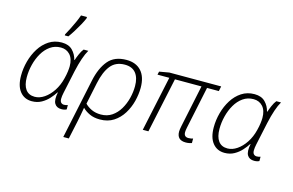

<svg xmlns="http://www.w3.org/2000/svg" viewBox="-121 -1106 2498 1639"><g transform="rotate(15 1128.0 -286.0)"><path d="M193.8 9.8Q127.9 9.8 88.9 -38.8Q49.8 -87.4 49.8 -178.2Q49.8 -242.2 67.1 -306.2Q84.5 -370.1 117.9 -423.3Q151.4 -476.6 200.7 -508.8Q250 -541 314 -541Q375.5 -541 409.2 -506.6Q442.9 -472.2 454.1 -424.8H457.5Q464.4 -446.8 478.3 -479Q492.2 -511.2 508.3 -530.8H549.8Q511.7 -466.8 481.4 -330.6L438.5 -129.9Q431.6 -98.6 431.6 -74.7Q431.6 -52.7 441.9 -42.5Q452.1 -32.2 467.3 -32.2Q483.9 -32.2 501 -38.1V0Q482.9 9.8 456.1 9.8Q413.1 9.8 395 -21.2Q377 -52.2 390.6 -120.1H387.7Q370.1 -91.8 343 -61.8Q315.9 -31.7 278.8 -11Q241.7 9.8 193.8 9.8ZM208.5 -33.2Q251 -33.2 292.5 -61.3Q334 -89.4 366.5 -138.7Q398.9 -188 414.6 -252Q423.3 -286.1 427 -314.9Q430.7 -343.8 430.7 -361.8Q430.7 -427.7 399.2 -462.6Q367.7 -497.6 317.4 -497.6Q264.6 -497.6 224.1 -469Q183.6 -440.4 156.2 -393.3Q128.9 -346.2 114.7 -289.8Q100.6 -233.4 100.6 -177.7Q100.6 -107.9 127.9 -70.6Q155.3 -33.2 208.5 -33.2ZM321.8 -606V-615.2Q335.9 -640.6 353 -673.8Q370.1 -707 385.7 -741.9Q401.4 -776.9 411.6 -806.6H463.9V-795.4Q453.1 -769 434.3 -734.9Q415.5 -700.7 394 -666.3Q372.6 -631.8 353.5 -606Z M533.7 234.9 645.5 -294.9Q669.9 -408.7 725.1 -474.6Q780.3 -540.5 886.2 -540.5Q970.7 -540.5 1017.1 -489Q1063.5 -437.5 1063.5 -341.8Q1063.5 -284.2 1047.9 -222.7Q1032.2 -161.1 999.5 -108.4Q966.8 -55.7 916.3 -22.9Q865.7 9.8 795.4 9.8Q742.2 9.8 703.9 -8.3Q665.5 -26.4 640.6 -51.8Q634.8 -16.6 628.9 13.9Q623 44.4 616.7 75.7L582.5 234.9ZM792.5 -33.2Q848.6 -33.2 889.9 -61.3Q931.2 -89.4 958.5 -135.3Q985.8 -181.2 999.5 -235.4Q1013.2 -289.6 1013.2 -342.3Q1013.2 -416 980.5 -456.8Q947.8 -497.6 882.8 -497.6Q801.8 -497.6 757.3 -441.7Q712.9 -385.7 691.4 -282.2L651.4 -91.3Q674.8 -66.4 710.4 -49.8Q746.1 -33.2 792.5 -33.2Z M1554.7 9.8Q1476.6 9.8 1476.6 -65.9Q1476.6 -82.5 1483.9 -117.7L1561.5 -487.3H1327.1L1223.1 0H1173.3L1277.3 -487.3H1172.9L1179.2 -515.6L1266.1 -530.8H1724.1L1714.8 -487.3H1610.8L1532.7 -115.2Q1527.3 -89.4 1527.3 -74.2Q1527.3 -32.7 1567.4 -32.7Q1580.6 -32.7 1590.6 -34.7Q1600.6 -36.6 1607.9 -39.1V1Q1597.2 4.4 1583.7 7.1Q1570.3 9.8 1554.7 9.8Z M1897 9.8Q1831.1 9.8 1792 -38.8Q1752.9 -87.4 1752.9 -178.2Q1752.9 -242.2 1770.3 -306.2Q1787.6 -370.1 1821 -423.3Q1854.5 -476.6 1903.8 -508.8Q1953.1 -541 2017.1 -541Q2078.6 -541 2112.3 -506.6Q2146 -472.2 2157.2 -424.8H2160.6Q2167.5 -446.8 2181.4 -479Q2195.3 -511.2 2211.4 -530.8H2252.9Q2214.8 -466.8 2184.6 -330.6L2141.6 -129.9Q2134.8 -98.6 2134.8 -74.7Q2134.8 -52.7 2145 -42.5Q2155.3 -32.2 2170.4 -32.2Q2187 -32.2 2204.1 -38.1V0Q2186 9.8 2159.2 9.8Q2116.2 9.8 2098.1 -21.2Q2080.1 -52.2 2093.8 -120.1H2090.8Q2073.2 -91.8 2046.1 -61.8Q2019 -31.7 1981.9 -11Q1944.8 9.8 1897 9.8ZM1911.6 -33.2Q1954.1 -33.2 1995.6 -61.3Q2037.1 -89.4 2069.6 -138.7Q2102.1 -188 2117.7 -252Q2126.5 -286.1 2130.1 -314.9Q2133.8 -343.8 2133.8 -361.8Q2133.8 -427.7 2102.3 -462.6Q2070.8 -497.6 2020.5 -497.6Q1967.8 -497.6 1927.2 -469Q1886.7 -440.4 1859.4 -393.3Q1832 -346.2 1817.9 -289.8Q1803.7 -233.4 1803.7 -177.7Q1803.7 -107.9 1831.1 -70.6Q1858.4 -33.2 1911.6 -33.2Z"/></g></svg>

Font: Open Sans Light
Style: Italic
Weight: 300
Italic angle: -12°
Designer: Monotype Design Team
Foundry: Monotype Imaging Inc.
Version: Version 3.003; ttfautohint (v1.8.4)